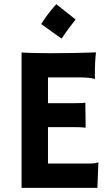

<svg xmlns="http://www.w3.org/2000/svg" viewBox="-20 -906 541 926"><path d="M410.6 -117.2Q440.9 -117.2 452.6 -123L454.6 -122.6L449.7 0H84V-652.8Q97.2 -651.9 113.3 -651.4L147.5 -650.4Q181.6 -649.4 221.7 -649.4Q333.5 -649.4 442.9 -653.3Q437.5 -610.4 437.5 -538.6Q437.5 -530.8 438.5 -526.9L437.5 -525.4Q412.1 -532.7 365.2 -532.7H211.4V-408.2H327.1Q380.9 -408.2 391.6 -411.1L393.1 -290.5Q369.6 -293 332.5 -293H211.4V-117.2ZM178.7 -790Q210.4 -840.8 251.5 -885.7L344.7 -812Q320.3 -780.8 311.5 -769L294.4 -745.1Q286.1 -733.9 276.9 -719.7Z"/></svg>

Font: HammersmithOne
Style: Regular
Weight: 400
Designer: Nicole Fally
Foundry: Nicole Fally
Version: Version 1.003